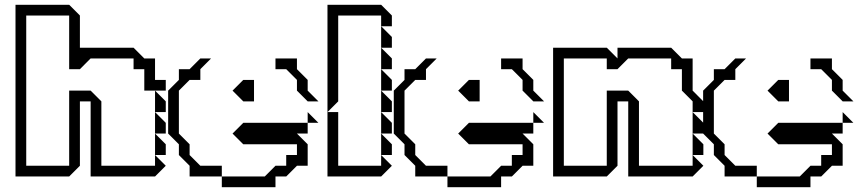

<svg xmlns="http://www.w3.org/2000/svg" viewBox="-20 -740 3598 805"><path d="M630 -270V-360L675 -315V-270ZM630 -180V-270L675 -225V-180ZM630 -90V-180L675 -135V-90ZM45 0V-720H270L315 -675V-540H540L585 -495H630V-405H675V-360H585V-450H540V-495H360L315 -450H270V-675H90V-45H270V-360H360L405 -315V-45H630V-90L675 -45L630 0H360V-315H315V-45L270 0Z M1135 -450V-495H1225V-450L1270 -405V-360L1315 -315H1270L1225 -360V-405L1180 -450ZM775 0V-45L730 -90V-135L685 -180V-360L730 -405V-450H775L820 -495H865L820 -450V-405H775L730 -360V-180L775 -135V-90L820 -45H910V0ZM1000 -315 955 -360 1000 -405H1045V-315ZM1270 -225V-270L1315 -225ZM910 45V0H1090L1135 -45H1180V-90H1225V-135H1000L955 -180L1000 -225H1270V-180H1225L1270 -135V-45H1225L1180 0H1135V45Z M1578 -540V-630L1623 -585V-540ZM1578 -450V-540L1623 -495V-450ZM1353 -270V-720H1578L1623 -675V-630H1578V-675H1398V-315ZM1578 -360V-450L1623 -405V-360ZM1578 -270V-360L1623 -315V-270ZM1578 -180V-270L1623 -225V-180ZM1578 -90V-180L1623 -135V-90ZM1353 0V-270H1398V-45H1578V-90L1623 -45L1578 0Z M2081 -450V-495H2171V-450L2216 -405V-360L2261 -315H2216L2171 -360V-405L2126 -450ZM1721 0V-45L1676 -90V-135L1631 -180V-360L1676 -405V-450H1721L1766 -495H1811L1766 -450V-405H1721L1676 -360V-180L1721 -135V-90L1766 -45H1856V0ZM1946 -315 1901 -360 1946 -405H1991V-315ZM2216 -225V-270L2261 -225ZM1856 45V0H2036L2081 -45H2126V-90H2171V-135H1946L1901 -180L1946 -225H2216V-180H2171L2216 -135V-45H2171L2126 0H2081V45Z M2884 -180V-270L2929 -225V-180ZM2884 -90V-180L2929 -135V-90ZM2299 0V-540H2524L2569 -495V-540H2794L2839 -495H2884V-360L2929 -315V-270H2884V-315L2839 -360V-450H2794V-495H2614L2569 -450H2524V-495H2344V-45H2524V-360H2614L2659 -315V-45H2884V-90L2929 -45L2884 0H2614V-315H2569V-45L2524 0Z M3378 -450V-495H3468V-450L3513 -405V-360L3558 -315H3513L3468 -360V-405L3423 -450ZM3018 0V-45L2973 -90V-135L2928 -180V-360L2973 -405V-450H3018L3063 -495H3108L3063 -450V-405H3018L2973 -360V-180L3018 -135V-90L3063 -45H3153V0ZM3243 -315 3198 -360 3243 -405H3288V-315ZM3513 -225V-270L3558 -225ZM3153 45V0H3333L3378 -45H3423V-90H3468V-135H3243L3198 -180L3243 -225H3513V-180H3468L3513 -135V-45H3468L3423 0H3378V45Z"/></svg>

Font: Rubik Iso
Style: Regular
Weight: 400
Designer: Hubert and Fischer, NaN
Foundry: Hubert and Fischer, NaN
Version: Version 2.200